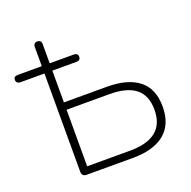

<svg xmlns="http://www.w3.org/2000/svg" viewBox="-132 -835 955 960"><g transform="rotate(-20 345.5 -355.5)"><path d="M169 0Q157 0 150.5 -6.5Q144 -13 144 -25V-548H16Q6 -548 0 -553.5Q-6 -559 -6 -568Q-6 -587 16 -587H153L144 -568V-689Q144 -700 149.5 -705.5Q155 -711 165 -711Q175 -711 180.5 -705.5Q186 -700 186 -689V-568L177 -587H314Q325 -587 330.5 -582Q336 -577 336 -568Q336 -548 314 -548H186V-379H415Q525 -379 584 -332.5Q643 -286 643 -191Q643 -96 584 -48Q525 0 415 0ZM186 -39H414Q506 -39 552.5 -76.5Q599 -114 599 -190Q599 -267 552.5 -303.5Q506 -340 414 -340H186Z"/></g></svg>

Font: Nunito ExtraLight
Style: Regular
Weight: 200
Designer: Vernon Adams
Foundry: Vernon Adams
Version: Version 3.602;April 4, 2023;FontCreator 14.0.0.2856 64-bit